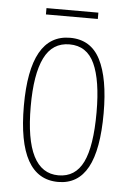

<svg xmlns="http://www.w3.org/2000/svg" viewBox="-49 -679 492 726"><g transform="rotate(5 196.5 -315.5)"><path d="M199 10Q45 10 45 -266Q45 -537 197 -537Q276 -537 312 -466.5Q348 -396 348 -264Q348 -125 311 -57.5Q274 10 199 10ZM198 -15Q262 -15 291.5 -75.5Q321 -136 321 -265Q321 -386 292 -449Q263 -512 197 -512Q132 -512 101.5 -450Q71 -388 71 -266Q71 -15 198 -15ZM295 -617H98V-641H295Z"/></g></svg>

Font: Noto Sans Display Thin Cond
Style: Regular
Weight: 250
Width: 3
Designer: Monotype Design team
Foundry: Monotype Imaging Inc.
Version: Version 1.000